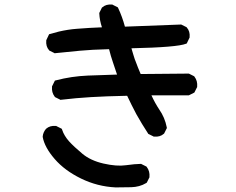

<svg xmlns="http://www.w3.org/2000/svg" viewBox="-20 -776 1040 845"><path d="M488.8 48.8Q408.7 44.9 336.7 9.8Q264.6 -25.4 220.7 -76.2Q176.3 -127.4 168 -172.9V-174.3V-175.8Q168.9 -185.1 172.6 -193.4Q176.3 -201.7 182.1 -208.5L182.6 -209L183.1 -209.5Q199.7 -224.1 225.6 -221.7H227.5L229 -220.7L248.5 -210.9L252 -209L253.4 -205.1Q257.8 -191.4 265.4 -179Q272.9 -166.5 283.2 -154.8Q304.7 -130.9 342.3 -99.6Q378.4 -69.3 435.5 -56.2Q493.7 -43 533.7 -48.8Q555.2 -51.8 571.3 -53.2Q587.4 -54.7 598.6 -54.7H601.1L603 -53.7L622.6 -43.9L624.5 -43L626 -41Q640.1 -22.5 637.7 2.9V4.9L636.7 6.3L627 25.9L625.5 28.3L623 29.8Q608.4 38.6 592 43Q575.7 47.4 558.1 47.9Q524.4 48.8 489.3 48.8ZM654.8 -175.8 635.3 -185.5 632.8 -186.5 631.3 -189Q617.7 -209.5 605 -230.7Q592.3 -252 580.1 -273.4Q558.6 -314 539.6 -354.5Q444.3 -352.5 380.4 -348.6Q314.5 -344.7 249 -336.9L246.1 -336.4L243.7 -337.9L224.1 -347.7L222.2 -348.6L220.7 -350.6Q206.5 -369.1 209 -394.5V-396.5L210 -397.9L219.7 -417.5L221.7 -421.4L226.1 -422.4Q294.4 -440.4 366.7 -443.4Q431.2 -445.8 495.1 -447.8Q485.8 -476.1 477.1 -501.5Q467.3 -529.8 460 -559.6Q381.8 -557.6 331.1 -552.7Q277.3 -547.9 223.6 -542L220.7 -541.5L218.3 -543L198.7 -552.7L196.8 -553.7L195.8 -555.2Q181.2 -571.8 183.6 -597.7V-599.1L184.6 -601.1L194.3 -621.6L196.3 -625.5L200.2 -626.5Q219.2 -632.3 239 -637Q258.8 -641.6 279.1 -644.8Q299.3 -647.9 319.8 -649.4Q374.5 -653.8 428.7 -655.8Q418.5 -686 417 -716.3V-718.8L418 -721.2L427.7 -740.7L428.7 -742.7L430.2 -743.7Q446.8 -758.3 472.7 -755.9H474.6L476.1 -754.9L495.6 -745.1L498.5 -743.7L500 -740.7Q518.1 -702.1 529.8 -658.7L774.9 -668H777.3L779.8 -667L799.3 -657.2L801.3 -656.2L802.2 -654.8Q816.9 -638.2 814.5 -612.3V-610.8L813.5 -608.9L803.7 -588.4L802.2 -585L798.8 -583.5Q760.3 -567.9 558.6 -563.5Q560.1 -558.1 561.5 -553Q563 -547.9 564.5 -543Q565.9 -538.1 567.4 -533.4Q568.8 -528.8 570.3 -524.2Q571.8 -519.5 573.2 -515.1Q574.7 -510.7 576.7 -506.3Q586.9 -478.5 599.1 -450.2L808.6 -452.1H811L813 -451.2L832.5 -441.4L834.5 -440.4L835.9 -438.5Q850.1 -419.9 847.7 -394.5V-392.6L846.7 -391.1L836.9 -371.6L835.4 -368.7L832.5 -367.2L813 -357.4L811 -356.4H808.6H646.5Q662.1 -322.3 680.7 -294.4Q705.6 -258.8 713.9 -215.8L714.4 -212.4L712.9 -209.5L703.1 -189.9L702.1 -188L700.7 -187Q684.1 -172.4 658.2 -174.8H656.2Z"/></svg>

Font: NaikaiFont
Style: Bold
Weight: 700
Version: Version 1.89